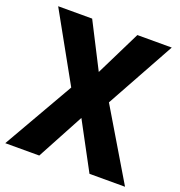

<svg xmlns="http://www.w3.org/2000/svg" viewBox="-129 -824 878 934"><g transform="rotate(20 310.0 -357.0)"><path d="M620 0H436L306 -242L176 0H0L209 -364L14 -714H190L309 -481L424 -714H602L406 -359Z"/></g></svg>

Font: Noto Sans Tamil SemiCondensed ExtraBold
Style: Regular
Weight: 800
Width: 4
Designer: Jelle Bosma - Monotype Design Team
Foundry: Monotype Imaging Inc.
Version: Version 2.004; ttfautohint (v1.8.4.7-5d5b)